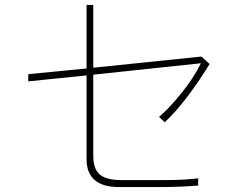

<svg xmlns="http://www.w3.org/2000/svg" viewBox="-20 -706 960 774"><path d="M779 42Q704 48 636 48H459Q394 48 361.5 19.5Q329 -9 329 -63V-402L94 -378V-407L329 -430V-686H356V-433L792 -478L825 -448Q786 -384 738.5 -320.5Q691 -257 644 -213L621 -235Q657 -264 708.5 -327Q760 -390 790 -451L356 -405V-78Q356 -23 384 -1Q412 21 477 20H625Q679 20 711 18.5Q743 17 779 13Z"/></svg>

Font: LINE Seed Sans KR Thin
Style: Regular
Weight: 250
Designer: LINE BX Design & Sandoll Inc & Dalton Maag Ltd
Foundry: Sandoll Inc.
Version: Version 1.000